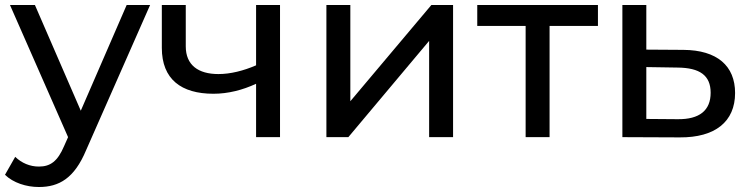

<svg xmlns="http://www.w3.org/2000/svg" viewBox="-36 -550 2998 770"><path d="M472 -530 288 -106 104 -530H4L237 0L221 36C195 97 166 118 120 118C84 118 51 104 25 79L-16 151C17 183 69 200 120 200C201 200 262 165 309 53L566 -530Z M991 -530V-288C940 -266 888 -253 840 -253C759 -253 709 -289 709 -364V-530H613V-358C613 -232 691 -174 820 -174C879 -174 937 -189 991 -214V0H1087V-530Z M1273 0H1361L1685 -386V0H1781V-530H1694L1369 -144V-530H1273Z M2362 -530H1878V-446H2072V0H2168V-446H2362Z M2705 -350 2556 -351V-530H2460V0L2690 1C2832 2 2912 -62 2912 -177C2912 -286 2840 -349 2705 -350ZM2682 -72 2556 -73V-281L2682 -279C2770 -278 2814 -248 2814 -178C2814 -107 2769 -71 2682 -72Z"/></svg>

Font: AWKNG-Font Medium
Style: Regular
Weight: 500
Designer: Awakening Church
Foundry: Awakening Church
Version: Version 1.700;PS 001.700;hotconv 1.0.88;makeotf.lib2.5.64775